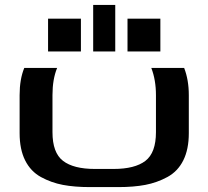

<svg xmlns="http://www.w3.org/2000/svg" viewBox="-20 -763 850 783"><path d="M194 -375V-224Q194 -140 237 -107Q280 -74 367 -74H443Q530 -74 573 -107Q616 -140 616 -224V-375Q616 -437 597 -486H731Q750 -437 750 -375V-220Q750 -154 727.5 -109Q705 -64 662.5 -41Q620 -18 572.5 -9Q525 0 462 0H347Q284 0 236.5 -9Q189 -18 147 -41Q105 -64 82.5 -109Q60 -154 60 -220V-375Q60 -440 79 -486H213Q194 -440 194 -375ZM310 -553V-687H176V-553ZM360 -553V-743H450V-553ZM634 -553V-687H500V-553Z"/></svg>

Font: Aneo
Style: Regular
Weight: 400
Designer: Anastasios Pappas
Foundry: Anastasios Pappas
Version: Version 1.000